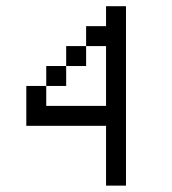

<svg xmlns="http://www.w3.org/2000/svg" viewBox="-20 -582 540 602"><path d="M312.5 -562.5H375V0H312.5V-187.5H62.5V-312.5H125V-250H312.5V-437.5H250V-500H312.5ZM125 -375H187.5V-312.5H125ZM187.5 -437.5H250V-375H187.5Z"/></svg>

Font: Pixel Operator Mono
Style: Regular
Weight: 400
Monospace: yes
Designer: Jayvee Enaguas (HarvettFox96)
Version: 2016.04.25